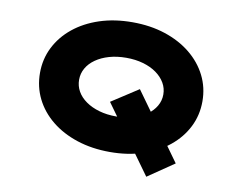

<svg xmlns="http://www.w3.org/2000/svg" viewBox="-86 -837 1327 1064"><g transform="rotate(10 577.0 -305.0)"><path d="M800 110 530 -264 681 -362 948 9ZM577 10Q476 10 392 -17.5Q308 -45 247 -94.5Q186 -144 153 -210.5Q120 -277 120 -355Q120 -433 153.5 -499.5Q187 -566 248 -615.5Q309 -665 392.5 -692.5Q476 -720 577 -720Q678 -720 761.5 -692.5Q845 -665 906 -615.5Q967 -566 1000.5 -499.5Q1034 -433 1034 -355Q1034 -277 1000.5 -210.5Q967 -144 906 -94.5Q845 -45 761.5 -17.5Q678 10 577 10ZM577 -190Q629 -190 672.5 -202.5Q716 -215 747.5 -237.5Q779 -260 796.5 -290Q814 -320 814 -355Q814 -390 796.5 -420Q779 -450 747.5 -472.5Q716 -495 672.5 -507.5Q629 -520 577 -520Q525 -520 481.5 -507.5Q438 -495 406 -472.5Q374 -450 357 -420Q340 -390 340 -355Q340 -320 357 -290Q374 -260 406 -237.5Q438 -215 481.5 -202.5Q525 -190 577 -190Z"/></g></svg>

Font: Lexend Zetta Black
Style: Regular
Weight: 900
Designer: Bonnie Shaver-Troup, Thomas Jockin
Foundry: Lexend
Version: Version 1.007